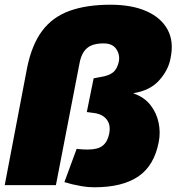

<svg xmlns="http://www.w3.org/2000/svg" viewBox="-29 -785 748 814"><path d="M244 -13 296 -154 304 -153Q312 -152 323 -151.5Q334 -151 343 -151Q386 -151 406.5 -167.5Q427 -184 434 -218Q439 -245 432 -263Q425 -281 409 -292Q393 -303 369 -306L339 -310L368 -453L400 -459Q432 -464 450 -478Q468 -492 475 -525Q480 -553 464 -577Q448 -601 410 -601Q363 -601 339.5 -580.5Q316 -560 308 -516L208 0H-9L86 -498Q106 -596 150 -654.5Q194 -713 266 -739Q338 -765 439 -765Q530 -765 592 -737.5Q654 -710 681.5 -659.5Q709 -609 694 -538Q685 -488 646 -444.5Q607 -401 537 -390V-389Q583 -373 609 -339.5Q635 -306 643.5 -264.5Q652 -223 644 -183Q625 -83 557.5 -37Q490 9 371 9Q343 9 318 4.5Q293 0 276 -4Z"/></svg>

Font: REM Black
Style: Italic
Weight: 900
Italic angle: -11°
Designer: Octavio Pardo
Foundry: Ashler Design
Version: Version 1.005;gftools[0.9.28]